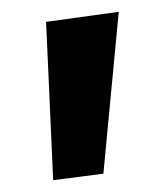

<svg xmlns="http://www.w3.org/2000/svg" viewBox="-20 -766 279 325"><path d="M70 -461 58 -729 181 -746 155 -472Z"/></svg>

Font: Marhey Medium
Style: Regular
Weight: 500
Designer: Nur Syamsi & Bustanul Arifin
Foundry: Namelatype
Version: Version 1.000